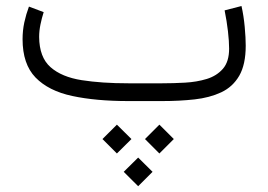

<svg xmlns="http://www.w3.org/2000/svg" viewBox="-20 -339 900 644"><path d="M514.6 79.1 563 127.4 514.6 175.8 466.3 127.4ZM372.1 79.1 420.9 127.4 372.1 175.8 323.7 127.4ZM443.4 189.5 491.7 237.3 443.4 285.6 395 237.3ZM523.9 0H410.2Q301.8 0 222.2 -17.1Q142.6 -34.2 99.1 -79.1Q55.7 -124 55.7 -207.5Q55.7 -236.3 61.5 -263.7Q67.4 -291 77.1 -316.9L126.5 -298.3Q120.1 -278.3 115.7 -256.8Q111.3 -235.4 111.3 -215.3Q111.8 -147 149.4 -113.8Q187 -80.6 254.2 -70.1Q321.3 -59.6 410.2 -59.6H524.4Q561.5 -59.6 600.8 -61.8Q640.1 -64 673.6 -74.2Q707 -84.5 727.8 -108.4Q748.5 -132.3 748.5 -175.8Q748.5 -200.2 744.6 -234.1Q740.7 -268.1 733.4 -304.2L790 -318.8Q797.4 -286.1 800.8 -249Q804.2 -211.9 804.2 -186Q804.2 -122.6 782.5 -85Q760.7 -47.4 721.9 -29.3Q683.1 -11.2 632.6 -5.6Q582 0 523.9 0Z"/></svg>

Font: Vazirmatn UI ExtraLight
Style: Regular
Weight: 200
Designer: Saber Rastikerdar
Foundry: Saber Rastikerdar
Version: Version 33.003